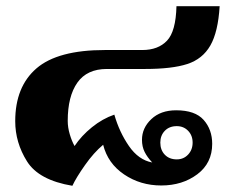

<svg xmlns="http://www.w3.org/2000/svg" viewBox="-20 -587 757 618"><path d="M29 -197Q29 -308 97.5 -367Q166 -426 318 -426H438Q489 -426 517.5 -456Q546 -486 548 -567H687Q682 -484 657 -440.5Q632 -397 583 -381Q534 -365 447 -365H324Q260 -365 229 -321Q198 -277 198 -198Q198 -177 204.5 -155Q211 -133 220 -117Q242 -150 276 -177.5Q310 -205 348 -218Q364 -162 395 -117Q426 -72 470 -64Q454 -81 445.5 -98Q437 -115 437 -137Q437 -175 467 -203.5Q497 -232 547 -232Q608 -232 635.5 -201Q663 -170 663 -124Q663 -62 615 -26Q567 10 499 10Q432 10 379.5 -25.5Q327 -61 312 -121Q282 -96 253.5 -55.5Q225 -15 213 11Q105 -7 67 -67.5Q29 -128 29 -197ZM600 -128Q600 -151 585.5 -166Q571 -181 549 -181Q525 -181 510.5 -166Q496 -151 496 -128Q496 -104 510.5 -89Q525 -74 549 -74Q571 -74 585.5 -89.5Q600 -105 600 -128Z"/></svg>

Font: Taviraj Bold
Style: Regular
Weight: 700
Designer: Katatrad Team
Foundry: CadsonDemak
Version: Version 1.030